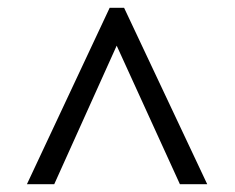

<svg xmlns="http://www.w3.org/2000/svg" viewBox="-20 -734 601 492"><path d="M49 -262H119L279 -617L441 -262H511L298 -714H261Z"/></svg>

Font: Noto Serif Myanmar Medium
Style: Regular
Weight: 500
Designer: Ben Mitchell and the Monotype Design Team
Foundry: Monotype Imaging Inc.
Version: Version 2.106